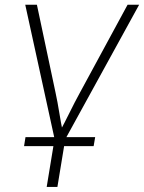

<svg xmlns="http://www.w3.org/2000/svg" viewBox="-20 -562 590 787"><path d="M204.6 11.2 83.5 -542.5H131.3L207.5 -183.1Q216.3 -142.1 222.9 -100.8Q229.5 -59.6 237.8 -19.5H223.6Q245.1 -59.6 265.4 -100.8Q285.6 -142.1 308.1 -183.1L502.9 -542.5H550.3L246.1 11.2ZM171.4 204.1 205.6 -3.9H249.5L215.3 204.1ZM78.6 37.1 84.5 0H370.1L363.8 37.1Z"/></svg>

Font: Inter 16pt ExtraLight
Style: Italic
Weight: 250
Italic angle: -9.3988°
Version: Version 4.001;git-66647c0bb